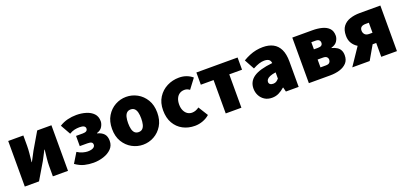

<svg xmlns="http://www.w3.org/2000/svg" viewBox="11 -1240 4175 1979"><g transform="rotate(-20 2099.0 -250.0)"><path d="M58 0V-500H224V-387Q224 -350 219.5 -303.5Q215 -257 210 -212H213Q224 -235 241 -264.5Q258 -294 268 -316L376 -500H532V0H366V-113Q366 -150 371 -196Q376 -242 381 -288H377Q366 -266 350 -235.5Q334 -205 323 -184L214 0Z M810 12Q760 12 712 0.5Q664 -11 614 -46L680 -154Q709 -135 740 -126.5Q771 -118 793 -118Q817 -118 835 -123Q853 -128 863.5 -138Q874 -148 874 -162Q874 -182 860.5 -190Q847 -198 816 -198H733V-310H808Q834 -310 847 -319Q860 -328 860 -346Q860 -363 844.5 -372.5Q829 -382 796 -382Q768 -382 740.5 -376Q713 -370 684 -352L622 -462Q665 -489 712 -500.5Q759 -512 808 -512Q864 -512 913.5 -497Q963 -482 993.5 -450Q1024 -418 1024 -366Q1024 -338 1006 -307Q988 -276 946 -264V-260Q993 -248 1017.5 -221Q1042 -194 1042 -144Q1042 -92 1008 -57.5Q974 -23 920.5 -5.5Q867 12 810 12Z M1354 12Q1290 12 1233.5 -19Q1177 -50 1141.5 -108.5Q1106 -167 1106 -250Q1106 -333 1141.5 -391.5Q1177 -450 1233.5 -481Q1290 -512 1354 -512Q1418 -512 1474.5 -481Q1531 -450 1566.5 -391.5Q1602 -333 1602 -250Q1602 -167 1566.5 -108.5Q1531 -50 1474.5 -19Q1418 12 1354 12ZM1354 -126Q1380 -126 1396 -141Q1412 -156 1419 -184Q1426 -212 1426 -250Q1426 -288 1419 -316Q1412 -344 1396 -359Q1380 -374 1354 -374Q1328 -374 1312 -359Q1296 -344 1289 -316Q1282 -288 1282 -250Q1282 -212 1289 -184Q1296 -156 1312 -141Q1328 -126 1354 -126Z M1922 12Q1849 12 1791 -19Q1733 -50 1699.5 -108.5Q1666 -167 1666 -250Q1666 -333 1703.5 -391.5Q1741 -450 1802 -481Q1863 -512 1934 -512Q1979 -512 2016 -498Q2053 -484 2080 -460L2000 -354Q1988 -363 1975 -368.5Q1962 -374 1944 -374Q1913 -374 1890 -359Q1867 -344 1854.5 -316Q1842 -288 1842 -250Q1842 -212 1855 -184Q1868 -156 1890 -141Q1912 -126 1940 -126Q1961 -126 1980.5 -133.5Q2000 -141 2018 -154L2084 -48Q2053 -20 2010 -4Q1967 12 1922 12Z M2262 0V-366H2122V-500H2574V-366H2434V0Z M2768 12Q2721 12 2687.5 -9.5Q2654 -31 2636 -66Q2618 -101 2618 -142Q2618 -220 2682 -264.5Q2746 -309 2890 -324Q2888 -342 2880 -353.5Q2872 -365 2857 -370.5Q2842 -376 2820 -376Q2793 -376 2763 -366.5Q2733 -357 2694 -336L2634 -446Q2669 -467 2705 -482Q2741 -497 2778 -504.5Q2815 -512 2854 -512Q2919 -512 2965.5 -487.5Q3012 -463 3037 -411.5Q3062 -360 3062 -278V0H2922L2910 -48H2906Q2876 -21 2842.5 -4.5Q2809 12 2768 12ZM2828 -120Q2849 -120 2863 -129.5Q2877 -139 2890 -154V-222Q2849 -216 2825.5 -206Q2802 -196 2792 -183Q2782 -170 2782 -156Q2782 -139 2794 -129.5Q2806 -120 2828 -120Z M3174 0V-500H3394Q3451 -500 3498 -488Q3545 -476 3573.5 -447Q3602 -418 3602 -366Q3602 -338 3583.5 -307.5Q3565 -277 3518 -264V-260Q3550 -252 3573 -237.5Q3596 -223 3608 -200Q3620 -177 3620 -144Q3620 -92 3590.5 -60.5Q3561 -29 3513 -14.5Q3465 0 3408 0ZM3342 -310H3387Q3414 -310 3426 -320Q3438 -330 3438 -348Q3438 -366 3426.5 -377Q3415 -388 3386 -388H3342ZM3342 -112H3400Q3431 -112 3442.5 -125Q3454 -138 3454 -156Q3454 -173 3442 -185.5Q3430 -198 3400 -198H3342Z M3968 0V-152H3926Q3889 -152 3849 -161.5Q3809 -171 3775.5 -191.5Q3742 -212 3721 -246Q3700 -280 3700 -328Q3700 -393 3729 -430.5Q3758 -468 3806.5 -484Q3855 -500 3913 -500H4140V0ZM3933 -264H3968V-374H3933Q3900 -374 3884.5 -361Q3869 -348 3869 -323Q3869 -298 3884.5 -281Q3900 -264 3933 -264ZM3650 0 3813 -242 3954 -196 3841 0Z"/></g></svg>

Font: Source Sans 3 Black
Style: Regular
Weight: 900
Designer: Paul D. Hunt
Foundry: Adobe
Version: Version 3.046;hotconv 1.0.118;makeotfexe 2.5.65603